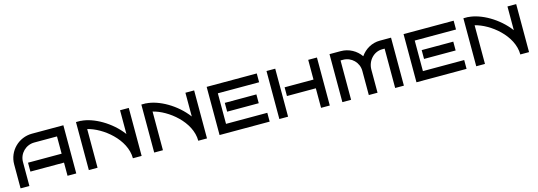

<svg xmlns="http://www.w3.org/2000/svg" viewBox="6 -1339 5950 2125"><g transform="rotate(-15 2980.5 -276.0)"><path d="M701 -552H341C188 -552 63 -428 63 -275V0H164V-275C164 -372 243 -451 341 -451H601V-253H216V-151H601V0H701Z M1450 0V-550H1350V-278C1234 -434 1042 -541 899 -549V-550H845V0H945V-443C1114 -403 1350 -219 1350 0Z M2199 0V-550H2099V-278C1983 -434 1791 -541 1648 -549V-550H1594V0H1694V-443C1863 -403 2099 -219 2099 0Z M2917 -101H2444V-451H2917V-552H2343V0H2917ZM2853 -329H2491V-228H2853Z M3606 -550H3506V-324H3175V-224H3506V0H3606ZM3128 -550H3028V0H3128Z M4153 -264C4153 -367 4231 -451 4327 -451H4355V0H4455V-550H4327C4235 -550 4155 -503 4105 -431C4055 -503 3972 -550 3878 -550H3750V0H3850V-451H3878C3975 -451 4053 -373 4053 -277V0H4153Z M5173 -101H4700V-451H5173V-552H4599V0H5173ZM5109 -329H4747V-228H5109Z M5889 0V-550H5789V-278C5673 -434 5481 -541 5338 -549V-550H5284V0H5384V-443C5553 -403 5789 -219 5789 0Z"/></g></svg>

Font: Bruno Ace SC
Style: Regular
Weight: 400
Designer: Astigmatic (AOETI)
Foundry: Astigmatic (AOETI)
Version: Version 1.000